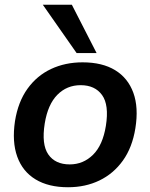

<svg xmlns="http://www.w3.org/2000/svg" viewBox="-20 -777 632 807"><path d="M266 10Q184 10 129.5 -23Q75 -56 52.5 -118.5Q30 -181 43 -268Q56 -349 95.5 -404Q135 -459 194.5 -487Q254 -515 327 -515Q410 -515 464 -482Q518 -449 540.5 -387Q563 -325 549 -238Q536 -157 496.5 -102Q457 -47 398 -18.5Q339 10 266 10ZM273 -86Q330 -86 371 -126.5Q412 -167 425 -248Q439 -336 409 -377.5Q379 -419 319 -419Q261 -419 221 -378.5Q181 -338 168 -258Q154 -170 183 -128Q212 -86 273 -86ZM302 -554 160 -757H282L386 -554Z"/></svg>

Font: Mulish ExtraLight
Style: Bold Italic
Weight: 700
Italic angle: -9°
Version: Version 3.603